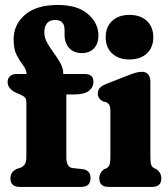

<svg xmlns="http://www.w3.org/2000/svg" viewBox="-20 -734 660 754"><path d="M240.5 -117Q240.5 -77 265 -74L302.5 -70Q335.5 -66.5 335.5 -35Q335.5 0 299.5 0H57Q21 0 21 -34Q21 -60.5 48 -71.5L59.5 -75Q71 -79 77.2 -88.8Q83.5 -98.5 83.5 -118.5V-332Q83.5 -344.5 78.2 -350.8Q73 -357 57 -364L44.5 -369Q10 -385 10 -411.5Q10 -426 19.2 -434.8Q28.5 -443.5 45.5 -443.5H84.5Q83 -462 70.2 -478.2Q57.5 -494.5 45.5 -517.8Q33.5 -541 33.5 -579.5Q33.5 -637.5 78.2 -676Q123 -714.5 206.5 -714.5Q284.5 -714.5 325.5 -678.8Q366.5 -643 366.5 -595.5Q366.5 -561.5 348.5 -543.5Q330.5 -525.5 302.5 -525.5Q270 -525.5 251.8 -545.2Q233.5 -565 233.5 -598.5V-617Q233.5 -655.5 196.5 -655.5Q175 -655.5 164.5 -642.5Q154 -629.5 154 -607Q154 -586 165.2 -566Q176.5 -546 191.2 -526.2Q206 -506.5 217.2 -486Q228.5 -465.5 228.5 -443.5H311Q347 -443.5 347 -413.5Q347 -391.5 329 -377.2Q311 -363 270 -363H240.5ZM488.5 -500.5Q445.5 -500.5 420.2 -524.2Q395 -548 395 -588Q395 -628 420.2 -651.8Q445.5 -675.5 488.5 -675.5Q531.5 -675.5 556.8 -651.8Q582 -628 582 -588Q582 -548 556.8 -524.2Q531.5 -500.5 488.5 -500.5ZM570.5 -415.5V-117Q570.5 -95.5 573.8 -87Q577 -78.5 584.5 -74L593.5 -70Q613.5 -56 613.5 -34Q613.5 0 577.5 0H406Q370 0 370 -34Q370 -56.5 390 -70L399.5 -74Q406.5 -78.5 410 -87Q413.5 -95.5 413.5 -117V-296Q413.5 -314 409.5 -321.2Q405.5 -328.5 396.5 -333L384.5 -335.5Q364 -347 364 -366.5Q364 -379 371.2 -388Q378.5 -397 397.5 -404.5L479 -436.5Q501.5 -445.5 514 -448.8Q526.5 -452 537.5 -452Q553.5 -452 562 -441.8Q570.5 -431.5 570.5 -415.5Z"/></svg>

Font: Fraunces 144pt SuperSoft
Style: Bold
Weight: 700
Version: Version 1.000;[b76b70a41]